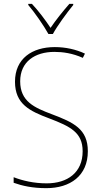

<svg xmlns="http://www.w3.org/2000/svg" viewBox="-20 -969 527 999"><path d="M232 -792H255C279 -836 327 -901 361 -943V-949H341C306 -909 270 -864 243 -824C217 -864 179 -914 146 -949H127V-943C159 -906 207 -837 232 -792ZM437 -182C437 -298 363 -332 249 -375C159 -409 85 -441 85 -546C85 -648 162 -699 263 -699C307 -699 357 -692 411 -668L422 -690C375 -712 321 -724 265 -724C147 -724 58 -664 58 -544C58 -427 135 -391 236 -353C346 -311 410 -280 410 -182C410 -71 331 -15 223 -15C156 -15 97 -29 51 -47V-18C96 -2 149 10 221 10C345 10 437 -54 437 -182Z"/></svg>

Font: Noto Sans Arabic SemCond Thin
Style: Regular
Weight: 100
Width: 4
Designer: Monotype Design Team, Nadine Chahine, Nizar Qandah and Khaled Hosny
Foundry: Monotype Imaging Inc.
Version: Version 2.012